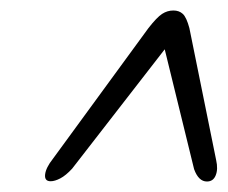

<svg xmlns="http://www.w3.org/2000/svg" viewBox="-20 -733 434 366"><path d="M392 -428Q396 -410.5 391.2 -398.8Q386.5 -387 374.5 -387Q358.5 -387 350 -410.5L294 -639L117.5 -411.5Q105.5 -398.5 95 -393Q84.5 -387.5 76.5 -387.5Q64.5 -387.5 66 -400.5Q67.5 -413.5 81 -430.5L263 -679.5Q279 -700 289 -706.5Q299 -713 310.5 -713Q321.5 -713 328.5 -706.5Q335.5 -700 341 -679.5Z"/></svg>

Font: Fraunces 144pt S050 SemiBold
Style: Italic
Weight: 600
Italic angle: -16°
Version: Version 1.000; ttfautohint (v1.8.3)